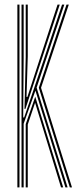

<svg xmlns="http://www.w3.org/2000/svg" viewBox="-20 -820 348 840"><path d="M74.2 0V-800H83.5V-566.2L81.5 -306.2H85.8L172.2 -561.5L251.5 -800H261.5L140.2 -436.5L275.8 0H266.2L135 -423.5L83.5 -278.8V0ZM92.5 0V-277L134.2 -397L256.5 0H247L133.5 -370.5L101.5 -275.2V0ZM56 0V-800H65.2V0ZM285.5 0 149.8 -436.2 271 -800H281L159.5 -436L295 0ZM87.2 -343.5 92.5 -570.2V-800H101.5V-573.8L96 -395.8H99.8L157.5 -573.2L231.8 -800H241.5L165 -567.8L91.2 -343.5Z"/></svg>

Font: Big Shoulders Inline Display Thin Light
Style: Regular
Weight: 300
Version: Version 2.002